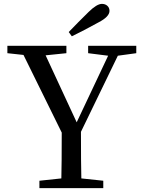

<svg xmlns="http://www.w3.org/2000/svg" viewBox="-20 -969 732 989"><path d="M183 0V-38L296 -50Q298 -120 298 -286L101 -686L18 -695V-733H322V-695L215 -684L375 -339L537 -682L434 -695V-733H682V-695L587 -682L397 -290Q397 -122 399 -50L512 -38V0ZM350 -782 334 -804Q380 -852 437 -908Q479 -949 505 -949Q522 -949 533 -939Q544 -929 544 -913Q544 -883 488 -854Q410 -811 350 -782Z"/></svg>

Font: GenRyuMin TW M
Style: Regular
Weight: 500
Version: Version 1.501;PS 1;hotconv 16.6.51;makeotf.lib2.5.65220